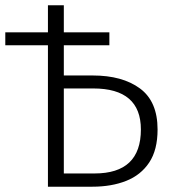

<svg xmlns="http://www.w3.org/2000/svg" viewBox="-20 -705 651 725"><path d="M329 0H161V-534H0V-583H161V-685H221V-583H393V-534H221V-420H330Q442 -420 508.5 -371Q575 -322 575 -216Q575 -139 543.5 -91.5Q512 -44 456.5 -22Q401 0 329 0ZM337 -50Q512 -50 512 -216Q512 -371 332 -371H221V-50Z"/></svg>

Font: Trujillo Light
Style: Regular
Weight: 300
Designer: Fira Sans original fonts by bBox Type GmbH, Carrois Corporate GbR, & Edenspiekermann AG / Changes by Cristiano Sobral
Foundry: Fira Sans original fonts by bBox Type GmbH, Carrois Corporate GbR, & Edenspiekermann AG / Changes by Cristiano Sobral
Version: Version 4.301;July 28, 2020;FontCreator 13.0.0.2655 64-bit